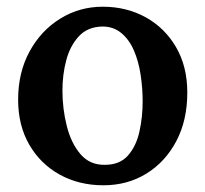

<svg xmlns="http://www.w3.org/2000/svg" viewBox="-20 -536 612 572"><path d="M288 16Q216 16 158.5 -15.5Q101 -47 67.5 -104.5Q34 -162 34 -239Q34 -320 68 -382.5Q102 -445 159.5 -480.5Q217 -516 286 -516Q357 -516 414 -484.5Q471 -453 504.5 -395.5Q538 -338 538 -260Q538 -178 505.5 -116Q473 -54 416.5 -19Q360 16 288 16ZM293 -45Q337 -45 361.5 -73Q386 -101 395.5 -144.5Q405 -188 405 -234Q405 -273 399 -313Q393 -353 379 -385.5Q365 -418 341.5 -437.5Q318 -457 285 -457Q241 -456 215 -428Q189 -400 177.5 -357Q166 -314 166 -266Q166 -212 179 -160.5Q192 -109 220 -76.5Q248 -44 293 -45Z"/></svg>

Font: Lora SemiBold
Style: Regular
Weight: 600
Designer: Olga Karpushina, Alexei Vanyashin (Cyrillic)
Foundry: Cyreal
Version: Version 3.011; ttfautohint (v1.8.4.7-5d5b)